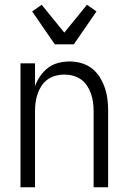

<svg xmlns="http://www.w3.org/2000/svg" viewBox="-20 -786 540 806"><path d="M66 0V-520H127V-424Q135 -447 149 -467Q163 -487 182 -501.5Q201 -516 225 -522Q249 -528 273 -528Q297 -528 321.5 -521Q346 -514 365.5 -499Q385 -484 398.5 -462.5Q412 -441 420 -417.5Q428 -394 431 -369.5Q434 -345 434 -320V0H373V-320Q373 -339 370.5 -357Q368 -375 362 -392.5Q356 -410 345.5 -426Q335 -442 320 -452.5Q305 -463 287 -468Q269 -473 250 -473Q231 -473 213 -468Q195 -463 180 -452.5Q165 -442 154.5 -426Q144 -410 138 -392.5Q132 -375 129.5 -357Q127 -339 127 -320V0ZM210 -600 115 -738 155 -766 250 -649 345 -766 385 -738 290 -600Z"/></svg>

Font: Iosevka Curly Light
Style: Regular
Weight: 300
Monospace: yes
Designer: Belleve Invis
Foundry: Belleve Invis
Version: Version 22.1.2; ttfautohint (v1.8.4)